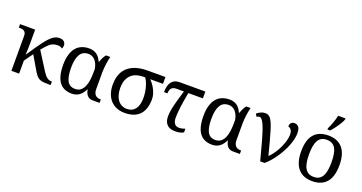

<svg xmlns="http://www.w3.org/2000/svg" viewBox="-41 -1492 4144 2198"><g transform="rotate(20 2031.0 -393.0)"><path d="M107.9 -425.8Q107.9 -447.8 101.3 -461.2Q94.7 -474.6 83.5 -481.9Q72.3 -489.3 57.4 -491.7Q42.5 -494.1 25.9 -494.1H18.1V-536.1H202.1V-374Q202.1 -360.4 201.7 -336.2Q201.2 -312 200.2 -287.6Q199.2 -259.3 198.2 -228Q237.3 -287.1 268.6 -333.3Q299.8 -379.4 326.2 -414.1Q352.5 -448.7 374.8 -472.9Q397 -497.1 417.5 -512.2Q438 -527.3 458 -534.2Q478 -541 500 -541Q536.6 -541 555.4 -522.7Q574.2 -504.4 574.2 -477.1Q574.2 -465.8 571.3 -454.8Q568.4 -443.8 564 -437Q556.6 -444.3 543.2 -450.2Q529.8 -456.1 507.8 -456.1Q487.3 -456.1 469.7 -452.1Q452.1 -448.2 435.8 -439.5Q419.4 -430.7 403.8 -416.7Q388.2 -402.8 371.1 -382.8L335 -340.8L472.2 -124Q497.6 -83 523.4 -62.5Q549.3 -42 583 -42H585.9V0H571.8Q528.3 0 499.8 -2.4Q471.2 -4.9 450.4 -14.6Q429.7 -24.4 412.8 -43.9Q396 -63.5 376 -97.2L277.8 -264.2L202.1 -158.2V0H107.9Z M1098.1 0Q1073.2 0 1056.2 -8.8Q1039.1 -17.6 1027.8 -31.5Q1016.6 -45.4 1010.5 -62.7Q1004.4 -80.1 1002 -97.2H998Q986.8 -74.2 972.4 -54.7Q958 -35.2 939.5 -20.8Q920.9 -6.3 897.5 1.7Q874 9.8 844.7 9.8Q795.4 9.8 757.3 -6.6Q719.2 -22.9 693.4 -56.9Q667.5 -90.8 654.3 -143.1Q641.1 -195.3 641.1 -267.1Q641.1 -339.4 656.7 -392.1Q672.4 -444.8 700.9 -479Q729.5 -513.2 770 -529.5Q810.5 -545.9 859.9 -545.9Q889.2 -545.9 912.6 -538.3Q936 -530.8 954.3 -516.8Q972.7 -502.9 986.3 -483.6Q1000 -464.4 1009.8 -440.9H1016.1Q1024.4 -467.3 1037.1 -492.4Q1049.8 -517.6 1064.9 -536.1H1118.2Q1113.8 -521.5 1108.9 -497.8Q1104 -474.1 1100.3 -446.8Q1096.7 -419.4 1094.2 -391.1Q1091.8 -362.8 1091.8 -338.9V-134.8Q1091.8 -90.3 1113 -66.2Q1134.3 -42 1173.8 -42H1182.1V0ZM861.8 -54.2Q900.9 -54.2 927 -73.7Q953.1 -93.3 969 -127.7Q984.9 -162.1 991.5 -208.5Q998 -254.9 998 -309.1V-348.1Q991.2 -384.3 978.8 -409.9Q966.3 -435.5 949.7 -451.9Q933.1 -468.3 913.3 -476.1Q893.6 -483.9 872.1 -483.9Q802.2 -483.9 770 -429Q737.8 -374 737.8 -266.1Q737.8 -159.7 766.6 -106.9Q795.4 -54.2 861.8 -54.2Z M1731.9 -245.1Q1731.9 -120.6 1671.1 -55.4Q1610.4 9.8 1488.8 9.8Q1434.6 9.8 1390.9 -8.1Q1347.2 -25.9 1316.4 -59.3Q1285.6 -92.8 1268.8 -141.1Q1252 -189.5 1252 -250Q1252 -306.6 1264.6 -349.9Q1277.3 -393.1 1299.6 -424.8Q1321.8 -456.5 1352.1 -477.8Q1382.3 -499 1417.5 -512Q1452.6 -524.9 1491.7 -530.5Q1530.8 -536.1 1569.8 -536.1H1789.6V-453.1H1634.8Q1648.4 -439.5 1665.3 -417.5Q1682.1 -395.5 1697 -368.4Q1711.9 -341.3 1721.9 -309.8Q1731.9 -278.3 1731.9 -245.1ZM1345.7 -242.2Q1345.7 -198.2 1356 -161.4Q1366.2 -124.5 1385.5 -98.1Q1404.8 -71.8 1433.3 -56.9Q1461.9 -42 1498.5 -42Q1564 -42 1599.4 -89.4Q1634.8 -136.7 1634.8 -225.1Q1634.8 -264.6 1628.7 -300.5Q1622.6 -336.4 1613.3 -366.5Q1604 -396.5 1593 -418.7Q1582 -440.9 1572.8 -453.1H1552.7Q1515.1 -453.1 1478 -443.6Q1440.9 -434.1 1411.6 -410.2Q1382.3 -386.2 1364 -345.5Q1345.7 -304.7 1345.7 -242.2Z M2275.9 -453.1H2098.6Q2079.1 -352.5 2068.8 -271.7Q2058.6 -190.9 2058.6 -138.2Q2058.6 -112.8 2064.5 -94.5Q2070.3 -76.2 2080.1 -64.9Q2089.8 -53.7 2103 -48.3Q2116.2 -43 2130.9 -43Q2149.4 -43 2169.4 -47.1Q2189.5 -51.3 2206.5 -58.1V-14.2Q2197.3 -8.3 2187.3 -3.9Q2177.2 0.5 2165 3.4Q2152.8 6.3 2137.9 8.1Q2123 9.8 2104 9.8Q2036.1 9.8 2003.4 -25.4Q1970.7 -60.5 1970.7 -124Q1970.7 -155.8 1976.6 -192.6Q1982.4 -229.5 1992.7 -270.8Q2002.9 -312 2016.4 -357.7Q2029.8 -403.3 2044.9 -453.1H1951.7Q1929.7 -453.1 1914.8 -446.5Q1899.9 -439.9 1891.1 -428.2Q1882.3 -416.5 1878.7 -401.1Q1875 -385.7 1875 -368.2H1833Q1833 -413.6 1842.3 -445.3Q1851.6 -477.1 1868.4 -497.3Q1885.3 -517.6 1909.2 -526.9Q1933.1 -536.1 1961.9 -536.1H2275.9Z M2807.1 0Q2782.2 0 2765.1 -8.8Q2748 -17.6 2736.8 -31.5Q2725.6 -45.4 2719.5 -62.7Q2713.4 -80.1 2710.9 -97.2H2707Q2695.8 -74.2 2681.4 -54.7Q2667 -35.2 2648.4 -20.8Q2629.9 -6.3 2606.4 1.7Q2583 9.8 2553.7 9.8Q2504.4 9.8 2466.3 -6.6Q2428.2 -22.9 2402.3 -56.9Q2376.5 -90.8 2363.3 -143.1Q2350.1 -195.3 2350.1 -267.1Q2350.1 -339.4 2365.7 -392.1Q2381.3 -444.8 2409.9 -479Q2438.5 -513.2 2479 -529.5Q2519.5 -545.9 2568.8 -545.9Q2598.1 -545.9 2621.6 -538.3Q2645 -530.8 2663.3 -516.8Q2681.6 -502.9 2695.3 -483.6Q2709 -464.4 2718.8 -440.9H2725.1Q2733.4 -467.3 2746.1 -492.4Q2758.8 -517.6 2773.9 -536.1H2827.1Q2822.8 -521.5 2817.9 -497.8Q2813 -474.1 2809.3 -446.8Q2805.7 -419.4 2803.2 -391.1Q2800.8 -362.8 2800.8 -338.9V-134.8Q2800.8 -90.3 2822 -66.2Q2843.3 -42 2882.8 -42H2891.1V0ZM2570.8 -54.2Q2609.9 -54.2 2636 -73.7Q2662.1 -93.3 2678 -127.7Q2693.8 -162.1 2700.4 -208.5Q2707 -254.9 2707 -309.1V-348.1Q2700.2 -384.3 2687.7 -409.9Q2675.3 -435.5 2658.7 -451.9Q2642.1 -468.3 2622.3 -476.1Q2602.5 -483.9 2581.1 -483.9Q2511.2 -483.9 2479 -429Q2446.8 -374 2446.8 -266.1Q2446.8 -159.7 2475.6 -106.9Q2504.4 -54.2 2570.8 -54.2Z M3429.7 -449.2Q3429.7 -413.1 3420.2 -372.6Q3410.6 -332 3393.8 -290Q3377 -248 3354.2 -206.3Q3331.5 -164.6 3304.9 -126.7Q3278.3 -88.9 3249.5 -56.4Q3220.7 -23.9 3191.9 0H3138.7Q3121.6 -64.5 3105.7 -124.8Q3089.8 -185.1 3075 -238Q3060.1 -291 3045.7 -334.7Q3031.2 -378.4 3017.1 -409.9Q3002.9 -441.4 2988.5 -458.7Q2974.1 -476.1 2959 -476.1Q2950.7 -476.1 2941.7 -473.6Q2932.6 -471.2 2923.8 -465.8L2905.8 -497.1Q2925.3 -514.2 2950.9 -526.6Q2976.6 -539.1 3006.8 -539.1Q3028.3 -539.1 3044.9 -530.5Q3061.5 -522 3075.9 -501.5Q3090.3 -481 3103.8 -447.3Q3117.2 -413.6 3132.3 -363.8Q3147.5 -314 3165.5 -245.8Q3183.6 -177.7 3206.5 -88.9Q3238.8 -120.1 3266.1 -160.9Q3293.5 -201.7 3313.5 -244.6Q3333.5 -287.6 3344.7 -329.6Q3356 -371.6 3356 -404.8Q3356 -435.5 3343.5 -457.3Q3331.1 -479 3304.7 -485.8Q3304.7 -516.6 3320.3 -531.2Q3335.9 -545.9 3360.8 -545.9Q3380.9 -545.9 3394.3 -537.4Q3407.7 -528.8 3415.5 -515.1Q3423.3 -501.5 3426.5 -484.1Q3429.7 -466.8 3429.7 -449.2Z M4006.8 -269Q4006.8 -127.9 3947 -59.1Q3887.2 9.8 3772 9.8Q3717.8 9.8 3674.8 -7.3Q3631.8 -24.4 3601.8 -59.1Q3571.8 -93.8 3555.9 -146.2Q3540 -198.7 3540 -269Q3540 -409.2 3599.4 -477.5Q3658.7 -545.9 3774.9 -545.9Q3829.1 -545.9 3872.1 -529.1Q3915 -512.2 3945.1 -477.8Q3975.1 -443.4 3991 -391.4Q4006.8 -339.4 4006.8 -269ZM3636.7 -269Q3636.7 -213.4 3644 -170.9Q3651.4 -128.4 3667.7 -99.9Q3684.1 -71.3 3710.2 -56.6Q3736.3 -42 3773.9 -42Q3811.5 -42 3837.4 -56.6Q3863.3 -71.3 3879.4 -99.9Q3895.5 -128.4 3902.6 -170.9Q3909.7 -213.4 3909.7 -269Q3909.7 -324.7 3902.3 -366.7Q3895 -408.7 3878.9 -436.8Q3862.8 -464.8 3836.7 -479Q3810.5 -493.2 3772.9 -493.2Q3735.4 -493.2 3709.5 -479Q3683.6 -464.8 3667.5 -436.8Q3651.4 -408.7 3644 -366.7Q3636.7 -324.7 3636.7 -269ZM3737.8 -621.1Q3746.1 -637.2 3755.4 -659.4Q3764.6 -681.6 3773.2 -705.6Q3781.7 -729.5 3788.6 -753.2Q3795.4 -776.9 3798.8 -795.9H3888.7V-784.2Q3886.2 -774.4 3879.4 -760.7Q3872.6 -747.1 3863 -731Q3853.5 -714.8 3841.8 -697.5Q3830.1 -680.2 3817.6 -663.6Q3805.2 -647 3793 -632.1Q3780.8 -617.2 3770.5 -606H3737.8Z"/></g></svg>

Font: Droid Serif
Style: Regular
Weight: 400
Designer: Monotype Design team
Foundry: Monotype Imaging Inc.
Version: Version 1.03